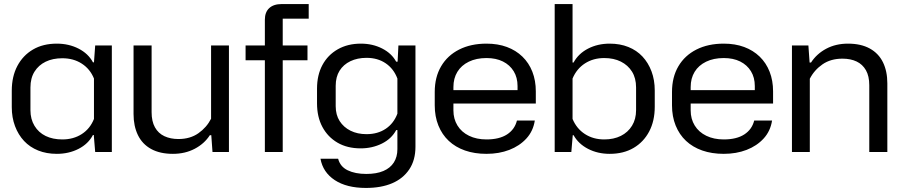

<svg xmlns="http://www.w3.org/2000/svg" viewBox="-20 -749 4442 946"><path d="M260 9Q209 9 168 -7.5Q127 -24 98.5 -54.5Q70 -85 54 -127.5Q38 -170 38 -221V-302Q38 -372 65.5 -424Q93 -476 142.5 -505Q192 -534 260 -534Q319 -534 367 -509.5Q415 -485 438 -442H443L449 -525H531V0H449L442 -84H438Q415 -40 367 -15.5Q319 9 260 9ZM287 -62Q342 -62 383 -88.5Q424 -115 443 -163V-362Q424 -409 383 -435.5Q342 -462 287 -462Q240 -462 205 -445Q170 -428 150 -396Q130 -364 130 -318V-206Q130 -162 150 -129Q170 -96 205 -79Q240 -62 287 -62Z M1108 -525V0H1027L1021 -83H1014Q987 -41 939.5 -16Q892 9 832 9Q768 9 724.5 -15Q681 -39 659.5 -83.5Q638 -128 638 -187V-525H727V-196Q727 -151 743.5 -121.5Q760 -92 790 -78Q820 -64 859 -64Q917 -64 957.5 -92.5Q998 -121 1020 -164V-525Z M1285 0V-452H1190V-525H1285V-652Q1285 -689 1306.5 -709Q1328 -729 1368 -729H1501V-657H1373V-525H1495V-452H1373V0Z M1783 177Q1688 177 1629.5 138.5Q1571 100 1559 33H1646Q1656 72 1693 90Q1730 108 1785 108Q1835 108 1869 93.5Q1903 79 1920.5 51.5Q1938 24 1938 -14V-108H1932Q1909 -65 1861.5 -41.5Q1814 -18 1757 -18Q1691 -18 1643 -46Q1595 -74 1568.5 -123.5Q1542 -173 1542 -240V-312Q1542 -379 1568.5 -428.5Q1595 -478 1644 -506Q1693 -534 1758 -534Q1816 -534 1863 -510Q1910 -486 1932 -445H1939L1943 -525H2027V-26Q2027 40 1996.5 85.5Q1966 131 1912 154Q1858 177 1783 177ZM1786 -88Q1841 -88 1880.5 -114.5Q1920 -141 1938 -189V-362Q1920 -410 1880.5 -437Q1841 -464 1786 -464Q1741 -464 1706.5 -447.5Q1672 -431 1653 -400.5Q1634 -370 1634 -326V-226Q1634 -183 1653.5 -152.5Q1673 -122 1707 -105Q1741 -88 1786 -88Z M2377 9Q2318 9 2271 -7.5Q2224 -24 2191 -55Q2158 -86 2140 -130.5Q2122 -175 2122 -230V-296Q2122 -369 2153.5 -422.5Q2185 -476 2242.5 -505Q2300 -534 2377 -534Q2433 -534 2477.5 -517.5Q2522 -501 2554 -470Q2586 -439 2603 -395.5Q2620 -352 2620 -299V-239H2200V-305H2543L2530 -287V-325Q2530 -367 2511 -398Q2492 -429 2458 -446Q2424 -463 2377 -463Q2327 -463 2290 -445Q2253 -427 2233.5 -395Q2214 -363 2214 -320V-205Q2214 -163 2234 -130.5Q2254 -98 2291 -80Q2328 -62 2377 -62Q2440 -62 2478 -86.5Q2516 -111 2527 -155H2615Q2607 -103 2573.5 -66.5Q2540 -30 2489.5 -10.5Q2439 9 2377 9Z M2984 9Q2925 9 2877.5 -15.5Q2830 -40 2806 -83H2802L2795 0H2713V-729H2801V-441H2806Q2830 -485 2877.5 -509.5Q2925 -534 2984 -534Q3035 -534 3076 -517.5Q3117 -501 3145.5 -470.5Q3174 -440 3190 -397.5Q3206 -355 3206 -303V-223Q3206 -153 3178.5 -101Q3151 -49 3101.5 -20Q3052 9 2984 9ZM2957 -62Q3004 -62 3039 -79.5Q3074 -97 3094 -129.5Q3114 -162 3114 -206V-318Q3114 -364 3094 -396Q3074 -428 3039 -445.5Q3004 -463 2957 -463Q2903 -463 2862 -436.5Q2821 -410 2801 -362V-163Q2821 -115 2862 -88.5Q2903 -62 2957 -62Z M3546 9Q3487 9 3440 -7.5Q3393 -24 3360 -55Q3327 -86 3309 -130.5Q3291 -175 3291 -230V-296Q3291 -369 3322.5 -422.5Q3354 -476 3411.5 -505Q3469 -534 3546 -534Q3602 -534 3646.5 -517.5Q3691 -501 3723 -470Q3755 -439 3772 -395.5Q3789 -352 3789 -299V-239H3369V-305H3712L3699 -287V-325Q3699 -367 3680 -398Q3661 -429 3627 -446Q3593 -463 3546 -463Q3496 -463 3459 -445Q3422 -427 3402.5 -395Q3383 -363 3383 -320V-205Q3383 -163 3403 -130.5Q3423 -98 3460 -80Q3497 -62 3546 -62Q3609 -62 3647 -86.5Q3685 -111 3696 -155H3784Q3776 -103 3742.5 -66.5Q3709 -30 3658.5 -10.5Q3608 9 3546 9Z M3882 0V-525H3963L3969 -441H3976Q4004 -484 4051 -509Q4098 -534 4158 -534Q4222 -534 4265.5 -510Q4309 -486 4330.5 -442Q4352 -398 4352 -338V0H4263V-329Q4263 -374 4246.5 -403Q4230 -432 4200.5 -446Q4171 -460 4131 -460Q4073 -460 4032.5 -432Q3992 -404 3970 -361V0Z"/></svg>

Font: Hubot Sans Condensed ExtraLight
Style: Regular
Weight: 400
Version: Version 2.000